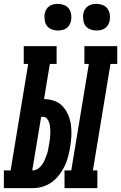

<svg xmlns="http://www.w3.org/2000/svg" viewBox="-59 -974 627 994"><path d="M275 0V-92H310L401 -643H378V-735H548V-643H513L422 -92H445V0ZM-39 0V-92H-4L87 -643H64V-735H234V-643H199L169 -461Q197 -461 223 -451.5Q249 -442 266.5 -422.5Q284 -403 294.5 -378Q305 -353 308.5 -325.5Q312 -298 310.5 -269.5Q309 -241 304 -212Q300 -188 293.5 -163Q287 -138 275.5 -114Q264 -90 247 -68Q230 -46 208.5 -30.5Q187 -15 161.5 -7.5Q136 0 111 0ZM108 -92H111Q125 -92 137.5 -100.5Q150 -109 158.5 -121Q167 -133 172.5 -146.5Q178 -160 183 -173.5Q188 -187 190.5 -200.5Q193 -214 195 -228Q198 -241 199.5 -255Q201 -269 201.5 -282.5Q202 -296 201 -309.5Q200 -323 196.5 -336Q193 -349 185 -359Q177 -369 164 -369H154ZM440 -816Q424 -816 408.5 -822Q393 -828 384 -840Q375 -852 372.5 -868.5Q370 -885 372 -902Q374 -913 380 -924Q386 -935 396 -942Q406 -949 417.5 -951.5Q429 -954 441 -954Q457 -954 472.5 -948Q488 -942 497 -930Q506 -918 509 -901.5Q512 -885 509 -868Q507 -857 501 -846Q495 -835 485 -828Q475 -821 463.5 -818.5Q452 -816 440 -816ZM240 -816Q224 -816 208.5 -822Q193 -828 184 -840Q175 -852 172.5 -868.5Q170 -885 172 -902Q174 -913 180 -924Q186 -935 196 -942Q206 -949 217.5 -951.5Q229 -954 241 -954Q257 -954 272.5 -948Q288 -942 297 -930Q306 -918 309 -901.5Q312 -885 309 -868Q307 -857 301 -846Q295 -835 285 -828Q275 -821 263.5 -818.5Q252 -816 240 -816Z"/></svg>

Font: Iosevka Curly Slab Heavy
Style: Italic
Weight: 900
Italic angle: -9°
Monospace: yes
Designer: Belleve Invis
Foundry: Belleve Invis
Version: Version 22.1.2; ttfautohint (v1.8.4)